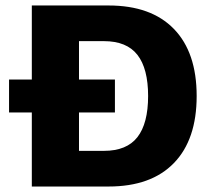

<svg xmlns="http://www.w3.org/2000/svg" viewBox="-20 -680 781 700"><path d="M376 -660Q531 -660 614 -574.5Q697 -489 697 -330Q697 -171 614 -85.5Q531 0 376 0H96V-270H13V-390H96V-660ZM359 -130Q442 -130 481 -180Q520 -230 520 -330Q520 -430 481 -480Q442 -530 359 -530H268V-390H399V-270H268V-130Z"/></svg>

Font: Elaine Sans
Style: Bold
Weight: 700
Designer: Wei Huang
Foundry: Wei Huang
Version: Version 2.001;December 24, 2019;FontCreator 12.0.0.2547 64-b